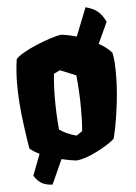

<svg xmlns="http://www.w3.org/2000/svg" viewBox="-56 -750 642 906"><g transform="rotate(-5 264.5 -297.0)"><path d="M61.5 -66.4C71.3 -56.2 87.9 -46.4 107.4 -37.1L69.3 63.5C92.3 101.6 119.1 111.3 155.8 113.3L208.5 -2.9C234.4 3.4 259.3 7.8 279.3 9.8C311 6.3 340.3 -4.4 381.8 -25.4C409.7 -39.6 449.7 -63.5 461.9 -78.1C478.5 -138.7 499.5 -273.4 499.5 -370.6C499.5 -425.3 498 -452.6 491.7 -481.9C477.5 -498.5 456.1 -515.1 430.7 -529.8L477.1 -630.4C453.1 -678.2 430.7 -693.8 383.8 -707L330.6 -572.8C305.2 -580.1 279.8 -585.4 256.8 -587.9C207 -581.1 67.9 -527.3 39.1 -491.2C18.6 -356.4 38.1 -215.3 61.5 -66.4ZM209 -142.6C204.1 -191.9 202.1 -241.2 202.1 -289.6C202.1 -329.1 204.1 -368.2 208 -407.2L237.3 -421.4L312.5 -390.6C318.4 -334.5 320.8 -283.7 320.8 -234.4C320.8 -197.8 320.3 -161.6 316.9 -126L290 -107.4C255.9 -114.7 229 -129.4 209 -142.6Z"/></g></svg>

Font: Fruktur
Style: Regular
Weight: 400
Designer: Viktoriya Grabowska
Foundry: Viktoriya Grabowska
Version: Version 1.002